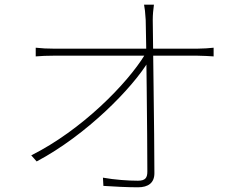

<svg xmlns="http://www.w3.org/2000/svg" viewBox="-20 -784 1040 817"><path d="M635 -764H593C596 -749 598 -732 600 -699C602 -642 607 -202 607 -54C607 -28 599 -15 567 -15C526 -15 468 -19 418 -28L420 7C462 10 525 13 567 13C611 13 637 -6 637 -47C637 -219 630 -642 630 -699C630 -722 632 -741 635 -764ZM132 -581V-544C160 -546 175 -547 206 -547C241 -547 771 -547 821 -547C843 -547 873 -545 889 -544V-581C873 -579 842 -577 822 -577C770 -577 241 -577 206 -577C179 -577 162 -578 132 -581ZM113 -123 136 -97C347 -209 543 -408 613 -525L612 -553L597 -552C521 -427 327 -230 113 -123Z"/></svg>

Font: Source Han Sans JP VF
Style: Regular
Weight: 250
Designer: Ryoko NISHIZUKA 西塚涼子 (kana, bopomofo & ideographs); Paul D. Hunt (Latin, Greek & Cyrillic); Sandoll Communications 산돌커뮤니
Foundry: Adobe
Version: Version 2.004;hotconv 1.0.118;makeotfexe 2.5.65603